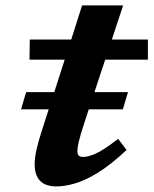

<svg xmlns="http://www.w3.org/2000/svg" viewBox="-20 -658 552 690"><path d="M55.5 -265 74 -327H175L212.5 -443.5H86L87 -516H236L275 -638.5H422.5L382 -516H511.5V-443.5H358L319.5 -327H440L421.5 -265H299L282.5 -214.5Q268 -170.5 263 -148.2Q258 -126 258 -116Q258 -102.5 263.5 -98.2Q269 -94 279.5 -94Q296 -94 323.5 -105.8Q351 -117.5 404.5 -159L435 -119Q376.5 -64.5 330 -36.2Q283.5 -8 247 2Q210.5 12 183 12Q104.5 12 104.5 -68.5Q104.5 -89.5 111.2 -120.2Q118 -151 133.5 -198.5L155 -265Z"/></svg>

Font: Newsreader Caption SemiBold
Style: Italic
Weight: 600
Italic angle: -17°
Designer: Hugues Gentile
Foundry: Production Type
Version: Version 1.001